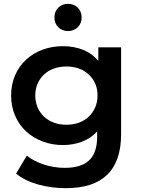

<svg xmlns="http://www.w3.org/2000/svg" viewBox="-20 -781 734 1002"><path d="M612 -534V-81Q612 201 324 201Q246 201 177.5 181.5Q109 162 64 125L120 31Q138 46 160.5 57.5Q183 69 208.5 77.5Q234 86 262 90.5Q290 95 317 95Q405 95 446 55Q487 15 487 -67V-95Q455 -60 409 -42Q363 -24 308 -24Q251 -24 201.5 -43Q152 -62 115.5 -96Q79 -130 58.5 -178Q38 -226 38 -283Q38 -340 58.5 -387.5Q79 -435 115.5 -469Q152 -503 201.5 -521.5Q251 -540 308 -540Q366 -540 413.5 -521Q461 -502 493 -463V-534ZM489 -283Q489 -350 443 -392Q398 -434 327 -434Q291 -434 261 -423Q231 -412 209.5 -392Q188 -372 176 -344Q164 -316 164 -283Q164 -249 176 -221Q188 -193 209.5 -172.5Q231 -152 261 -141Q291 -130 327 -130Q363 -130 392.5 -141Q422 -152 443.5 -172.5Q465 -193 477 -221Q489 -249 489 -283ZM264 -690Q264 -721 284 -741Q304 -761 335 -761Q366 -761 386 -741Q406 -721 406 -690Q406 -659 386 -639Q366 -619 335 -619Q304 -619 284 -639Q264 -659 264 -690Z"/></svg>

Font: CMG Sans SemiBold
Style: Regular
Weight: 600
Designer: Julieta Ulanovsky
Foundry: Julieta Ulanovsky
Version: Version 7.200